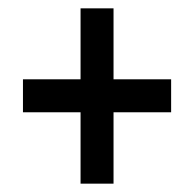

<svg xmlns="http://www.w3.org/2000/svg" viewBox="-20 -552 465 460"><path d="M173 -283H35V-362H173V-532H252V-362H390V-283H252V-112H173Z"/></svg>

Font: Noto Sans Gurmukhi ExtraCondensed Medium
Style: Regular
Weight: 500
Width: 2
Designer: Jelle Bosma - Monotype Design Team
Foundry: Monotype Imaging Inc.
Version: Version 2.004; ttfautohint (v1.8.4.7-5d5b)